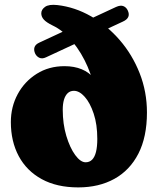

<svg xmlns="http://www.w3.org/2000/svg" viewBox="-20 -779 668 814"><path d="M603 -302Q603 -198.5 566.8 -127.8Q530.5 -57 465 -20.8Q399.5 15.5 311.5 15.5Q221 15.5 157 -19.5Q93 -54.5 59.5 -117Q26 -179.5 26 -261.5Q26 -326 55 -379.8Q84 -433.5 135.5 -466Q187 -498.5 253.5 -498.5Q295 -498.5 326.8 -485.2Q358.5 -472 378 -447Q397.5 -422 401 -386.5L383.5 -378.5Q377 -436.5 351.8 -495.5Q326.5 -554.5 288 -601.8Q249.5 -649 203 -671Q176.5 -684 165.8 -696Q155 -708 155 -722.5Q155 -738.5 171.2 -750Q187.5 -761.5 223.5 -757.5Q297.5 -749 365.8 -710Q434 -671 487.5 -609.2Q541 -547.5 572 -468.8Q603 -390 603 -302ZM246 -314Q246 -253.5 261.2 -202.8Q276.5 -152 299 -121.5Q321.5 -91 343 -91Q359.5 -91 370.5 -102Q381.5 -113 387 -135Q392.5 -157 392.5 -190Q392.5 -251.5 377.2 -297.2Q362 -343 339.2 -368.5Q316.5 -394 293.5 -394Q277.5 -394 267 -384Q256.5 -374 251.2 -356.2Q246 -338.5 246 -314ZM129 -552Q122.5 -566.5 126.2 -578.5Q130 -590.5 146 -598L472 -749.5Q491 -758 503.2 -753Q515.5 -748 521.5 -735Q536.5 -703.5 501 -687.5L175 -536Q159 -528.5 147 -534Q135 -539.5 129 -552Z"/></svg>

Font: Fraunces
Style: Regular
Weight: 900
Version: Version 1.000;[b76b70a41]